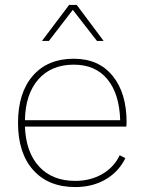

<svg xmlns="http://www.w3.org/2000/svg" viewBox="-20 -748 583 778"><path d="M492 -235H81Q85 -131 138.5 -73Q192 -15 285 -15Q346 -15 394 -42.5Q442 -70 465 -119L488 -107Q461 -52 408 -21Q355 10 285 10Q176 10 114.5 -59Q53 -128 53 -250Q53 -372 113 -441Q173 -510 279 -510Q380 -510 436.5 -440.5Q493 -371 493 -252ZM81 -261H467Q464 -367 415.5 -426.5Q367 -486 279 -486Q188 -486 135.5 -426.5Q83 -367 81 -261ZM373 -582 275 -708 178 -582H150L260 -728H291L400 -582Z"/></svg>

Font: Work Sans ExtraLight
Style: Regular
Weight: 280
Designer: Wei Huang
Foundry: Wei Huang
Version: Version 1.500